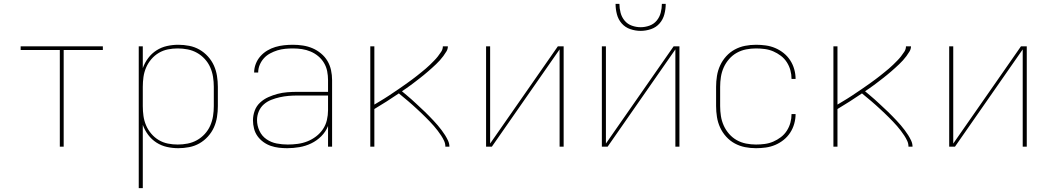

<svg xmlns="http://www.w3.org/2000/svg" viewBox="-20 -760 5440 995"><path d="M290 0V-501H87V-520H513V-501H310V0Z M699 215V-520H720V-407Q730 -435 748 -459Q766 -483 791 -499Q816 -515 845 -521.5Q874 -528 904 -528Q932 -528 960.5 -522.5Q989 -517 1013.5 -503Q1038 -489 1057.5 -467.5Q1077 -446 1088.5 -420.5Q1100 -395 1104.5 -366.5Q1109 -338 1109 -310V-210Q1109 -182 1104.5 -153.5Q1100 -125 1088.5 -99.5Q1077 -74 1057.5 -52.5Q1038 -31 1013.5 -17Q989 -3 960.5 2.5Q932 8 904 8Q874 8 845 1.5Q816 -5 791 -21Q766 -37 748 -61Q730 -85 720 -113V215ZM901 -11Q927 -11 952.5 -16Q978 -21 1000.5 -33.5Q1023 -46 1041 -65.5Q1059 -85 1069.5 -109Q1080 -133 1084 -158.5Q1088 -184 1088 -210V-310Q1088 -336 1084 -361.5Q1080 -387 1069.5 -411Q1059 -435 1041 -454.5Q1023 -474 1000.5 -486.5Q978 -499 952.5 -504Q927 -509 901 -509Q875 -509 850 -504Q825 -499 803 -486Q781 -473 764 -453Q747 -433 737 -409.5Q727 -386 723.5 -361Q720 -336 720 -310V-210Q720 -184 723.5 -159Q727 -134 737 -110.5Q747 -87 764 -67Q781 -47 803 -34Q825 -21 850 -16Q875 -11 901 -11Z M1468 8Q1447 8 1425.5 5.5Q1404 3 1383.5 -4Q1363 -11 1345 -24Q1327 -37 1314.5 -54.5Q1302 -72 1296.5 -93.5Q1291 -115 1291 -136Q1291 -162 1300 -186.5Q1309 -211 1328 -228.5Q1347 -246 1370.5 -256.5Q1394 -267 1418.5 -273.5Q1443 -280 1469 -282Q1495 -284 1520 -284H1680V-345Q1680 -368 1675.5 -391Q1671 -414 1659 -434Q1647 -454 1629 -469Q1611 -484 1589.5 -493Q1568 -502 1545 -505.5Q1522 -509 1498 -509Q1478 -509 1457.5 -507Q1437 -505 1417.5 -499Q1398 -493 1379.5 -483Q1361 -473 1347.5 -458Q1334 -443 1326 -424Q1318 -405 1318 -384H1297Q1297 -407 1305.5 -429Q1314 -451 1329.5 -468.5Q1345 -486 1365 -498Q1385 -510 1407 -516.5Q1429 -523 1452 -525.5Q1475 -528 1498 -528Q1524 -528 1550 -524Q1576 -520 1599.5 -510Q1623 -500 1643.5 -483Q1664 -466 1677 -444Q1690 -422 1695.5 -396.5Q1701 -371 1701 -345V0H1680V-107Q1668 -77 1645 -54Q1622 -31 1593 -17Q1564 -3 1532 2.5Q1500 8 1468 8ZM1471 -11Q1497 -11 1523 -14.5Q1549 -18 1573 -27.5Q1597 -37 1618 -53Q1639 -69 1653.5 -90.5Q1668 -112 1674 -137.5Q1680 -163 1680 -189V-265H1520Q1497 -265 1474.5 -263Q1452 -261 1429.5 -256Q1407 -251 1385.5 -242.5Q1364 -234 1347 -219Q1330 -204 1321 -182.5Q1312 -161 1312 -138Q1312 -109 1324.5 -82Q1337 -55 1361 -38.5Q1385 -22 1413.5 -16.5Q1442 -11 1471 -11Z M1899 0V-520H1920V-218Q1932 -225 1945 -233Q1958 -241 1970.5 -248.5Q1983 -256 1995.5 -264.5Q2008 -273 2020 -281Q2032 -289 2044.5 -297.5Q2057 -306 2069 -314.5Q2081 -323 2093 -331.5Q2105 -340 2117 -349Q2129 -358 2140.5 -367Q2152 -376 2163.5 -385.5Q2175 -395 2186.5 -404.5Q2198 -414 2208.5 -424.5Q2219 -435 2229.5 -445.5Q2240 -456 2249 -467.5Q2258 -479 2266.5 -492Q2275 -505 2275 -520H2301Q2301 -506 2293.5 -493.5Q2286 -481 2277.5 -469.5Q2269 -458 2259.5 -447.5Q2250 -437 2240 -427.5Q2230 -418 2219.5 -408.5Q2209 -399 2198 -389.5Q2187 -380 2176 -371Q2165 -362 2154 -353.5Q2143 -345 2132 -336.5Q2121 -328 2109.5 -319.5Q2098 -311 2086.5 -303Q2075 -295 2063 -287Q2075 -277 2087.5 -266.5Q2100 -256 2112 -245.5Q2124 -235 2135.5 -224Q2147 -213 2159 -202Q2171 -191 2182.5 -180Q2194 -169 2205 -157.5Q2216 -146 2227 -134.5Q2238 -123 2248.5 -110.5Q2259 -98 2268.5 -85.5Q2278 -73 2286.5 -59.5Q2295 -46 2302 -31Q2309 -16 2309 0H2288Q2288 -16 2281.5 -30Q2275 -44 2266.5 -57Q2258 -70 2248.5 -82.5Q2239 -95 2229 -106.5Q2219 -118 2208 -129.5Q2197 -141 2186 -152Q2175 -163 2164 -173.5Q2153 -184 2141.5 -194.5Q2130 -205 2118.5 -215.5Q2107 -226 2095 -236Q2083 -246 2071 -256Q2059 -266 2047 -276Q2016 -255 1984 -234.5Q1952 -214 1920 -195V0Z M2499 0V-520H2520V-16L2871 -520H2901V0H2880V-504L2529 0Z M3099 0V-520H3120V-16L3471 -520H3501V0H3480V-504L3129 0ZM3300 -600Q3273 -600 3246.5 -609Q3220 -618 3202 -638.5Q3184 -659 3177 -686Q3170 -713 3170 -740H3190Q3190 -717 3196 -694Q3202 -671 3217 -653Q3232 -635 3254.5 -627Q3277 -619 3300 -619Q3323 -619 3345.5 -627Q3368 -635 3383 -653Q3398 -671 3404 -694Q3410 -717 3410 -740H3430Q3430 -713 3423 -686Q3416 -659 3398 -638.5Q3380 -618 3353.5 -609Q3327 -600 3300 -600Z M3898 8Q3869 8 3841 2.5Q3813 -3 3788 -16.5Q3763 -30 3743.5 -51.5Q3724 -73 3712 -99Q3700 -125 3695.5 -153.5Q3691 -182 3691 -210V-310Q3691 -338 3695.5 -366.5Q3700 -395 3712 -421Q3724 -447 3743.5 -468.5Q3763 -490 3788 -503.5Q3813 -517 3841 -522.5Q3869 -528 3898 -528Q3923 -528 3948.5 -524.5Q3974 -521 3997.5 -511Q4021 -501 4041 -485Q4061 -469 4075 -447.5Q4089 -426 4096 -401Q4103 -376 4103 -351H4082Q4082 -374 4076 -396Q4070 -418 4057.5 -437.5Q4045 -457 4026.5 -471Q4008 -485 3987 -494Q3966 -503 3943 -506Q3920 -509 3898 -509Q3872 -509 3846.5 -504Q3821 -499 3798.5 -486.5Q3776 -474 3758.5 -454Q3741 -434 3730.5 -410.5Q3720 -387 3716 -361.5Q3712 -336 3712 -310V-210Q3712 -184 3716 -158.5Q3720 -133 3730.5 -109.5Q3741 -86 3758.5 -66Q3776 -46 3798.5 -33.5Q3821 -21 3846.5 -16Q3872 -11 3898 -11Q3920 -11 3943 -14Q3966 -17 3987 -26Q4008 -35 4026.5 -49Q4045 -63 4057.5 -82.5Q4070 -102 4076 -124Q4082 -146 4082 -169H4103Q4103 -144 4096 -119Q4089 -94 4075 -72.5Q4061 -51 4041 -35Q4021 -19 3997.5 -9Q3974 1 3948.5 4.5Q3923 8 3898 8Z M4299 0V-520H4320V-218Q4332 -225 4345 -233Q4358 -241 4370.5 -248.5Q4383 -256 4395.5 -264.5Q4408 -273 4420 -281Q4432 -289 4444.5 -297.5Q4457 -306 4469 -314.5Q4481 -323 4493 -331.5Q4505 -340 4517 -349Q4529 -358 4540.5 -367Q4552 -376 4563.5 -385.5Q4575 -395 4586.5 -404.5Q4598 -414 4608.5 -424.5Q4619 -435 4629.5 -445.5Q4640 -456 4649 -467.5Q4658 -479 4666.5 -492Q4675 -505 4675 -520H4701Q4701 -506 4693.5 -493.5Q4686 -481 4677.5 -469.5Q4669 -458 4659.5 -447.5Q4650 -437 4640 -427.5Q4630 -418 4619.5 -408.5Q4609 -399 4598 -389.5Q4587 -380 4576 -371Q4565 -362 4554 -353.5Q4543 -345 4532 -336.5Q4521 -328 4509.5 -319.5Q4498 -311 4486.5 -303Q4475 -295 4463 -287Q4475 -277 4487.5 -266.5Q4500 -256 4512 -245.5Q4524 -235 4535.5 -224Q4547 -213 4559 -202Q4571 -191 4582.5 -180Q4594 -169 4605 -157.5Q4616 -146 4627 -134.5Q4638 -123 4648.5 -110.5Q4659 -98 4668.5 -85.5Q4678 -73 4686.5 -59.5Q4695 -46 4702 -31Q4709 -16 4709 0H4688Q4688 -16 4681.5 -30Q4675 -44 4666.5 -57Q4658 -70 4648.5 -82.5Q4639 -95 4629 -106.5Q4619 -118 4608 -129.5Q4597 -141 4586 -152Q4575 -163 4564 -173.5Q4553 -184 4541.5 -194.5Q4530 -205 4518.5 -215.5Q4507 -226 4495 -236Q4483 -246 4471 -256Q4459 -266 4447 -276Q4416 -255 4384 -234.5Q4352 -214 4320 -195V0Z M4899 0V-520H4920V-16L5271 -520H5301V0H5280V-504L4929 0Z"/></svg>

Font: Zed Sans Thin Extended
Style: Regular
Weight: 100
Width: 7
Designer: Belleve Invis
Foundry: Belleve Invis
Version: Version 1.0.0; ttfautohint (v1.8.4)